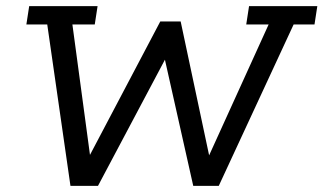

<svg xmlns="http://www.w3.org/2000/svg" viewBox="-20 -603 1050 623"><path d="M208.6 0 133.3 -523.7H65.6L74.7 -583H296.6L287.5 -523.7H214.9L276.3 -68.2H255L500.1 -533.4H566.2L665.1 -68.2H644.6L851.7 -523.7H779L788.1 -583H1009.6L1000.5 -523.7H932.8L689.9 0H607L510.9 -428.2H525.2L298 0Z"/></svg>

Font: Rokkitt SemiBold
Style: Italic
Weight: 600
Italic angle: -9°
Designer: Vernon Adams
Foundry: Vernon Adams
Version: Version 3.103